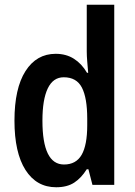

<svg xmlns="http://www.w3.org/2000/svg" viewBox="-20 -780 568 810"><path d="M217 10Q134 10 87.5 -63Q41 -136 41 -271Q41 -407 87.5 -480Q134 -553 215 -553Q259 -553 292 -532Q325 -511 347 -473H352Q350 -497 348 -520.5Q346 -544 346 -563V-760H462V0H370L353 -66H346Q323 -29 293 -9.5Q263 10 217 10ZM250 -86Q301 -86 324.5 -127Q348 -168 348 -252V-279Q348 -367 325.5 -410.5Q303 -454 249 -454Q204 -454 181.5 -407Q159 -360 159 -271Q159 -86 250 -86Z"/></svg>

Font: Noto Sans Devanagari Condensed SemiBold
Style: Regular
Weight: 600
Width: 3
Designer: Jelle Bosma - Monotype Design Team
Foundry: Monotype Imaging Inc.
Version: Version 2.004; ttfautohint (v1.8.4.7-5d5b)